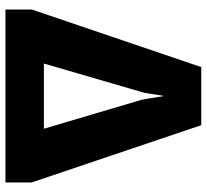

<svg xmlns="http://www.w3.org/2000/svg" viewBox="-47 -711 758 704"><g transform="rotate(90 332.0 -359.0)"><path d="M439 -718 649 -96V0H15V-97L226 -718ZM452 -141 346 -499Q344 -507 341.5 -523Q339 -539 336.5 -555.5Q334 -572 332 -581Q330 -572 327.5 -555.5Q325 -539 322.5 -522.5Q320 -506 317 -498L213 -141Z"/></g></svg>

Font: Noto Sans Disp ExtBd
Style: Regular
Weight: 800
Designer: Monotype Design Team
Foundry: Monotype Imaging Inc.
Version: Version 2.000;GOOG;noto-source:20170915:90ef993387c0; ttfaut